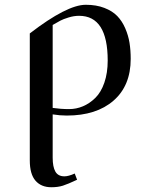

<svg xmlns="http://www.w3.org/2000/svg" viewBox="-20 -476 609 799"><path d="M104 191.9V-336.9Q258.8 -456.1 336.9 -456.1Q380.9 -456.1 414.3 -443.1Q447.8 -430.2 468 -409.2Q488.3 -388.2 501.2 -358.2Q514.2 -328.1 519 -297.6Q523.9 -267.1 523.9 -231Q523.9 -119.6 452.6 -57.4Q381.3 4.9 257.8 4.9Q229 4.9 199.2 0V180.2Q199.2 218.3 210.4 238Q221.7 257.8 248 257.8Q265.1 257.8 291 246.1L300.8 272Q262.7 290 241.9 296.6Q221.2 303.2 193.8 303.2Q151.4 303.2 127.7 275.9Q104 248.5 104 191.9ZM199.2 -26.9Q232.9 -22 267.1 -22Q297.4 -22 325.2 -33.7Q353 -45.4 376.7 -68.6Q400.4 -91.8 414.3 -132.1Q428.2 -172.4 428.2 -224.1Q428.2 -410.2 309.1 -410.2Q287.6 -410.2 265.4 -403.3Q243.2 -396.5 231.2 -390.1Q219.2 -383.8 199.2 -372.1Z"/></svg>

Font: Dehuti
Style: Bold
Weight: 700
Version: Version 1.2